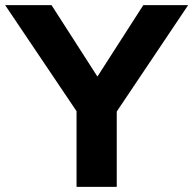

<svg xmlns="http://www.w3.org/2000/svg" viewBox="-54 -725 750 745"><path d="M243 0V-335L275 -246L-34 -705H146L340 -403H308L502 -705H676L368 -246L399 -335V0Z"/></svg>

Font: Mulish ExtraLight ExtraBold
Style: Regular
Weight: 800
Version: Version 3.603